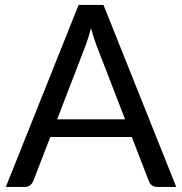

<svg xmlns="http://www.w3.org/2000/svg" viewBox="-20 -736 717 756"><path d="M674 0H599Q575 0 566 -23L499 -196.5H178L111 -23Q107.5 -14 99.2 -7Q91 0 78 0H3L289.5 -716.5H387.5ZM472.5 -266 359.5 -558.5Q349 -585.5 338.5 -625Q327.5 -585 317.5 -558L205 -266Z"/></svg>

Font: Verano Sans
Style: Regular
Weight: 400
Designer: Lukasz Dziedzic with Adam Twardoch and Botio Nikoltchev
Foundry: tyPoland Lukasz Dziedzic
Version: Version 3.001;December 28, 2019;FontCreator 12.0.0.2547 64-b